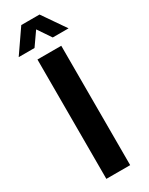

<svg xmlns="http://www.w3.org/2000/svg" viewBox="-244 -916 741 957"><g transform="rotate(-30 126.5 -438.0)"><path d="M58 0V-687H195V0ZM-17 -744 74 -876H179L270 -744H179L104 -855L151 -854L74 -744Z"/></g></svg>

Font: Archivo Condensed
Style: Bold
Weight: 700
Width: 3
Designer: Hector Gatti
Foundry: Omnibus-Type
Version: Version 2.001